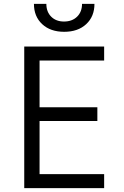

<svg xmlns="http://www.w3.org/2000/svg" viewBox="-20 -970 640 990"><path d="M105 0V-730H517V-658H184V-417H482V-346H184V-72H517V0ZM311 -806Q240 -806 197.5 -845.5Q155 -885 155 -950H219Q219 -909 244 -884Q269 -859 310 -859Q352 -859 377.5 -884Q403 -909 403 -950H467Q467 -885 424.5 -845.5Q382 -806 311 -806Z"/></svg>

Font: JetBrains Mono NL Light
Style: Regular
Weight: 300
Monospace: yes
Designer: Philipp Nurullin, Konstantin Bulenkov
Foundry: JetBrains
Version: Version 2.305; ttfautohint (v1.8.4.7-5d5b)